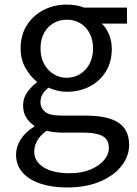

<svg xmlns="http://www.w3.org/2000/svg" viewBox="-20 -577 604 847"><path d="M275.4 250Q209.2 250 158.3 233Q107.5 216.1 79.1 183.7Q50.8 151.3 50.8 104.5Q50.8 69.5 71.7 37.4Q92.6 5.2 130.8 -18.4V-22.8Q110 -36 95.9 -58Q81.9 -80 81.9 -112.3Q81.9 -146 101.4 -172Q120.9 -198.1 142.2 -212.8V-216.8Q114.9 -238.4 92.9 -276.3Q70.9 -314.2 70.9 -363Q70.9 -422.8 98.8 -466.4Q126.7 -509.9 173.3 -533.4Q219.9 -556.8 274.1 -556.8Q297.9 -556.8 317.6 -553Q337.2 -549.2 351.3 -543.4H540.2V-472.9H429.4Q448.8 -454.2 461 -425.1Q473.1 -395.9 473.1 -360.6Q473.1 -303.2 446.5 -260.7Q420 -218.2 374.9 -195.1Q329.8 -172.1 274.1 -172.1Q255.3 -172.1 233.7 -177Q212.1 -182 193.7 -190.6Q179.2 -178.6 168.9 -163.5Q158.6 -148.5 158.6 -126.2Q158.6 -100.5 178.9 -83.7Q199.1 -66.9 254.2 -66.9H360.7Q454.7 -66.9 502.2 -36Q549.6 -5.2 549.6 62.1Q549.6 112.3 515.9 155.2Q482.2 198.2 420.7 224.1Q359.1 250 275.4 250ZM274.1 -233.9Q306.1 -233.9 332.4 -249.7Q358.6 -265.5 374.5 -294.7Q390.4 -323.8 390.4 -363Q390.4 -403 374.8 -431.4Q359.2 -459.9 333 -475Q306.7 -490.2 274.1 -490.2Q242.6 -490.2 216.3 -475Q190 -459.9 174.4 -431.7Q158.8 -403.6 158.8 -363Q158.8 -323.8 174.7 -294.7Q190.6 -265.5 216.9 -249.7Q243.2 -233.9 274.1 -233.9ZM287.5 187.2Q340.4 187.2 378.9 171Q417.3 154.9 438.8 129.6Q460.3 104.3 460.3 76.6Q460.3 37.8 432.1 23Q403.9 8.1 350.5 8.1H256.2Q241.1 8.1 222.8 6.3Q204.5 4.5 185.6 -0.1Q156.7 20.5 143.8 44.5Q130.9 68.6 130.9 91.8Q130.9 135.2 172.5 161.2Q214 187.2 287.5 187.2Z"/></svg>

Font: Noto Sans KR Thin
Style: Regular
Weight: 100
Designer: Ryoko NISHIZUKA 西塚涼子 (kana, bopomofo & ideographs); Paul D. Hunt (Latin, Greek & Cyrillic); Sandoll Communications 산돌커뮤니
Foundry: Adobe
Version: Version 2.004-H2;hotconv 1.0.118;makeotfexe 2.5.65603